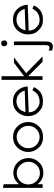

<svg xmlns="http://www.w3.org/2000/svg" viewBox="1182 -1944 941 3346"><g transform="rotate(-90 1653.0 -270.5)"><path d="M572.3 -246.1Q572.3 -137.2 497.6 -61Q459.5 -22 414.3 -3.9Q369.1 14.2 314.9 14.2Q192.9 14.2 116.2 -88.9V1.5H52.7V-689.9L116.2 -677.7V-410.2Q196.8 -508.8 317.4 -508.8Q422.9 -508.8 497.6 -432.6Q572.3 -355.5 572.3 -246.1ZM507.3 -247.6Q507.3 -327.6 448.7 -388.7Q390.1 -450.2 311 -450.2Q284.7 -450.2 259.5 -443.1Q234.4 -436 211.9 -423.1Q189.5 -410.2 170.7 -391.8Q151.9 -373.5 138.7 -351.1Q126 -329.1 119.1 -303.5Q112.3 -277.8 112.3 -248.5Q112.3 -162.6 169.9 -105Q228.5 -46.4 310.1 -46.4Q364.7 -46.4 407.7 -70.8Q450.7 -95.2 481.4 -146.5Q495.6 -169.9 501.5 -195.6Q507.3 -221.2 507.3 -247.6Z M1200.2 -250Q1200.2 -198.2 1182.4 -152.8Q1164.6 -107.4 1127.4 -67.4Q1090.8 -27.8 1044.2 -9.5Q997.6 8.8 939 8.8Q881.3 8.8 834.7 -9.8Q788.1 -28.3 751.5 -67.4Q677.7 -147 677.7 -250Q677.7 -301.8 695.1 -346.2Q712.4 -390.6 747.6 -430.2Q822.8 -513.7 939 -513.7Q1053.7 -513.7 1131.3 -430.2Q1200.2 -355.5 1200.2 -250ZM1133.8 -248.5Q1133.8 -330.6 1076.2 -391.1Q1018.6 -451.2 939 -451.2Q858.9 -451.2 801.3 -391.1Q743.7 -332 743.7 -248.5Q743.7 -164.6 801.3 -107.4Q858.9 -51.3 939 -51.3Q1018.6 -51.3 1076.2 -107.4Q1133.8 -164.6 1133.8 -248.5Z M1819.8 -258.8 1368.7 -241.2Q1373.5 -155.8 1416 -116.2Q1437 -96.7 1455.3 -82.8Q1473.6 -68.8 1489.7 -62.5Q1522.9 -48.8 1565.9 -51.3Q1648.4 -56.6 1701.2 -105Q1713.4 -116.2 1725.8 -133.8Q1738.3 -151.4 1752.4 -176.3L1808.6 -151.4Q1772 -72.3 1714.1 -34.2Q1656.2 3.9 1573.7 6.3Q1542.5 7.3 1514.4 4.2Q1486.3 1 1460.9 -8.8Q1437.5 -18.6 1412.6 -37.1Q1387.7 -55.7 1360.8 -85Q1334 -114.3 1319.6 -153.3Q1305.2 -192.4 1303.7 -242.7Q1301.3 -303.2 1320.8 -351.1Q1327.6 -368.2 1335.9 -383.8Q1344.2 -399.4 1355 -413.6Q1425.8 -511.2 1551.3 -515.1Q1581.1 -516.1 1607.9 -512.2Q1634.8 -508.3 1659.7 -498.5Q1688 -487.3 1711.7 -469.2Q1735.4 -451.2 1757.3 -426.3Q1814 -359.9 1819.8 -258.8ZM1748.5 -311Q1735.4 -351.6 1717 -376.5Q1698.7 -401.4 1681.6 -415.3Q1664.6 -429.2 1651.4 -434.6Q1638.2 -439.9 1634.8 -441.4Q1614.3 -448.7 1594.2 -452.4Q1574.2 -456.1 1552.2 -455.1Q1517.1 -453.6 1486.1 -441.2Q1455.1 -428.7 1427.2 -402.3Q1414.6 -390.6 1404.8 -373.8Q1395 -356.9 1386.2 -336.4Q1382.3 -327.6 1379.4 -317.6Q1376.5 -307.6 1373.5 -297.4Z M2342.3 0H2250L1998.5 -250V0H1935.1V-714.8H1998.5V-321.3L2232.4 -498.5H2326.2L2051.3 -285.2Z M2623.5 -668.9Q2623.5 -658.2 2619.6 -648.4Q2615.7 -638.7 2608.6 -631.3Q2601.6 -624 2592 -619.6Q2582.5 -615.2 2571.3 -615.2Q2525.4 -615.2 2520 -668.9Q2520 -691.4 2533.9 -706.3Q2547.9 -721.2 2571.3 -721.2Q2616.2 -721.2 2623.5 -668.9ZM2603.5 60.1Q2603.5 121.6 2581.1 150.9Q2558.6 180.2 2520 180.2Q2502.9 180.2 2484.4 176.3Q2465.8 172.4 2446.3 164.1V106.4Q2472.2 120.1 2492.2 120.1Q2520.5 120.1 2532.2 99.1Q2540 84.5 2540 41.5V-498.5H2603.5Z M3243.7 -258.8 2792.5 -241.2Q2797.4 -155.8 2839.8 -116.2Q2860.8 -96.7 2879.2 -82.8Q2897.5 -68.8 2913.6 -62.5Q2946.8 -48.8 2989.7 -51.3Q3072.3 -56.6 3125 -105Q3137.2 -116.2 3149.7 -133.8Q3162.1 -151.4 3176.3 -176.3L3232.4 -151.4Q3195.8 -72.3 3137.9 -34.2Q3080.1 3.9 2997.6 6.3Q2966.3 7.3 2938.2 4.2Q2910.2 1 2884.8 -8.8Q2861.3 -18.6 2836.4 -37.1Q2811.5 -55.7 2784.7 -85Q2757.8 -114.3 2743.4 -153.3Q2729 -192.4 2727.5 -242.7Q2725.1 -303.2 2744.6 -351.1Q2751.5 -368.2 2759.8 -383.8Q2768.1 -399.4 2778.8 -413.6Q2849.6 -511.2 2975.1 -515.1Q3004.9 -516.1 3031.7 -512.2Q3058.6 -508.3 3083.5 -498.5Q3111.8 -487.3 3135.5 -469.2Q3159.2 -451.2 3181.2 -426.3Q3237.8 -359.9 3243.7 -258.8ZM3172.4 -311Q3159.2 -351.6 3140.9 -376.5Q3122.6 -401.4 3105.5 -415.3Q3088.4 -429.2 3075.2 -434.6Q3062 -439.9 3058.6 -441.4Q3038.1 -448.7 3018.1 -452.4Q2998 -456.1 2976.1 -455.1Q2940.9 -453.6 2909.9 -441.2Q2878.9 -428.7 2851.1 -402.3Q2838.4 -390.6 2828.6 -373.8Q2818.8 -356.9 2810.1 -336.4Q2806.2 -327.6 2803.2 -317.6Q2800.3 -307.6 2797.4 -297.4Z"/></g></svg>

Font: Kawthoolei
Style: Regular
Weight: 400
Designer: Moe Zed
Foundry: Moe Zed
Version: Version 1.000;July 10, 2024;FontCreator 14.0.0.2901 32-bit